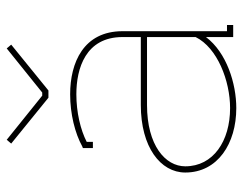

<svg xmlns="http://www.w3.org/2000/svg" viewBox="-94 -602 706 557"><g transform="rotate(-90 258.5 -324.0)"><path d="M396 -657 268 -554H259L131 -657L120 -644L253 -536H274L407 -644ZM429 -109C398 -46 302 -9 223 -9C127 -9 54 -58 54 -139C54 -197 115 -250 232 -250H429ZM107 -430V-407H125V-425C160 -443 211 -455 263 -455C338 -455 429 -428 429 -321V-268H232C110 -268 36 -211 36 -139C36 -45 120 9 223 9C294 9 384 -19 429 -79V0H464V-18H446V-321C446 -434 355 -473 263 -473C206 -473 150 -459 112 -438L107 -436Z"/></g></svg>

Font: Rawengulk
Style: Light
Weight: 300
Version: Version 0.9